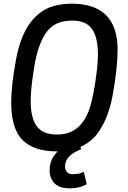

<svg xmlns="http://www.w3.org/2000/svg" viewBox="-20 -812 697 1045"><path d="M290 12Q165 12 103 -49.5Q41 -111 41 -255Q41 -345 67 -487Q108 -712 248 -771Q301 -792 370 -792Q620 -792 620 -541Q620 -440 593 -293Q569 -160 504 -77Q428 12 290 12ZM294 -80Q427 -80 473 -239Q489 -297 501 -380.5Q513 -464 513 -516Q513 -609 480.5 -654.5Q448 -700 374 -700Q325 -700 290 -684Q191 -641 161 -413Q147 -321 147 -262Q147 -168 181 -124Q215 -80 286 -80ZM406 0ZM360 213Q302 213 276 185Q250 157 250 115Q250 70 273 37Q296 4 331 -17.5Q366 -39 404 -51L422 0Q403 7 383 19Q363 31 348.5 49.5Q334 68 334 95Q334 110 343.5 123Q353 136 375 136Q415 136 436 123L452 191Q413 213 360 213Z"/></svg>

Font: Tanohe Sans Medium
Style: Italic
Weight: 500
Designer: Village Type and Design LLC & Cristiano Sobral
Foundry: Cooper Hewitt Smithsonian Design Museum
Version: Version 1.00;September 29, 2021;FontCreator 13.0.0.2655 64-b